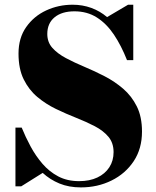

<svg xmlns="http://www.w3.org/2000/svg" viewBox="-20 -780 660 814"><path d="M323 14.5Q272 14.5 232 -2Q192 -18.5 161 -47L70 10H45.5V-239H72Q88 -199.5 109.5 -159.5Q131 -119.5 159.8 -86Q188.5 -52.5 226.8 -32.2Q265 -12 315.5 -12Q360 -12 392.8 -27.5Q425.5 -43 443.5 -70.8Q461.5 -98.5 461.5 -135Q461.5 -174 439.8 -200Q418 -226 382 -244.8Q346 -263.5 303 -280.5Q260 -297.5 217 -318.2Q174 -339 138.2 -369Q102.5 -399 80.5 -443.5Q58.5 -488 58.5 -553Q58.5 -619 91 -665.2Q123.5 -711.5 175.8 -735.8Q228 -760 288 -760Q330 -760 367 -746.5Q404 -733 434 -707.5L523 -760H545V-525H518.5Q494 -587 462.8 -633.5Q431.5 -680 390.5 -706Q349.5 -732 295.5 -732Q242 -732 211.2 -706.5Q180.5 -681 180.5 -636Q180.5 -601 202.2 -576.8Q224 -552.5 259.8 -533.5Q295.5 -514.5 338.5 -496.5Q381.5 -478.5 424 -456.5Q466.5 -434.5 502.2 -403.8Q538 -373 560 -329Q582 -285 582 -222Q582 -149.5 546.8 -96.5Q511.5 -43.5 452.5 -14.5Q393.5 14.5 323 14.5Z"/></svg>

Font: Bodoni Moda 9pt ExtraBold
Style: Regular
Weight: 800
Designer: Owen Earl
Foundry: indestructible type
Version: Version 2.005